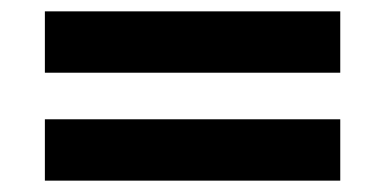

<svg xmlns="http://www.w3.org/2000/svg" viewBox="-20 -461 678 338"><path d="M579 -251V-143H59V-251ZM579 -441V-333H59V-441Z"/></svg>

Font: Orbitron
Style: Regular
Weight: 500
Designer: Matt McInerney
Foundry: Matt McInerney
Version: 1.000